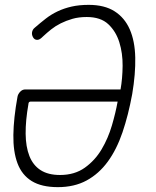

<svg xmlns="http://www.w3.org/2000/svg" viewBox="-20 -760 640 790"><path d="M106 -342Q102 -342 99.5 -339.5Q97 -337 97 -332Q85 -264 85.5 -210Q86 -156 101 -118Q116 -80 147 -60Q178 -40 227 -40Q287 -40 329 -70Q371 -100 398 -145.5Q425 -191 440.5 -244Q456 -297 464 -342ZM345 -740Q410 -740 451.5 -713.5Q493 -687 514 -639Q535 -591 536.5 -523.5Q538 -456 524 -373Q508 -286 484 -215.5Q460 -145 423.5 -95Q387 -45 336.5 -17.5Q286 10 218 10Q151 10 110.5 -15Q70 -40 52 -88Q34 -136 35 -205Q36 -274 52 -362Q54 -373 63 -382.5Q72 -392 84 -392H476Q484 -437 484.5 -489Q485 -541 471 -586Q457 -631 425.5 -660.5Q394 -690 337 -690Q304 -690 278 -682.5Q252 -675 230 -664Q208 -653 190.5 -639Q173 -625 158 -611Q150 -603 144.5 -599.5Q139 -596 133 -596Q122 -596 116 -606.5Q110 -617 112 -628Q113 -633 115.5 -637.5Q118 -642 123 -646Q146 -666 168.5 -683.5Q191 -701 217.5 -713.5Q244 -726 275 -733Q306 -740 345 -740Z"/></svg>

Font: Maple Mono Thin
Style: Italic
Weight: 250
Italic angle: -10°
Monospace: yes
Designer: subframe7536
Version: Version 7.000